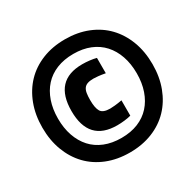

<svg xmlns="http://www.w3.org/2000/svg" viewBox="-163 -928 1134 1117"><g transform="rotate(-30 404.0 -370.0)"><path d="M419 -164Q229 -164 229 -369Q229 -574 419 -574Q443 -574 468.5 -571Q494 -568 512 -563V-460Q485 -465 465.5 -467Q446 -469 434 -469Q409 -469 393.5 -463.5Q378 -458 369.5 -446Q361 -434 358 -415Q355 -396 355 -370Q355 -317 369.5 -293Q384 -269 432 -269Q443 -269 464 -271Q485 -273 512 -278V-175Q494 -170 468.5 -167Q443 -164 419 -164ZM404 10Q320 10 251.5 -17.5Q183 -45 135 -95Q87 -145 60.5 -215Q34 -285 34 -370Q34 -455 60.5 -525Q87 -595 135 -645Q183 -695 251.5 -722.5Q320 -750 404 -750Q488 -750 556.5 -722.5Q625 -695 673 -645Q721 -595 747.5 -525Q774 -455 774 -370Q774 -285 747.5 -215Q721 -145 673 -95Q625 -45 556.5 -17.5Q488 10 404 10ZM404 -88Q467 -88 516 -108Q565 -128 598.5 -165Q632 -202 650 -254Q668 -306 668 -370Q668 -434 650 -486Q632 -538 598.5 -575Q565 -612 516 -632Q467 -652 404 -652Q341 -652 291.5 -632Q242 -612 208.5 -575Q175 -538 157 -486Q139 -434 139 -370Q139 -306 157 -254Q175 -202 208.5 -165Q242 -128 291.5 -108Q341 -88 404 -88Z"/></g></svg>

Font: Encode Sans Normal
Style: Black
Weight: 900
Designer: Pablo Impallari, Andres Torresi
Foundry: Pablo Impallari, Andres Torresi
Version: Version 1.000; ttfautohint (v1.00) -l 8 -r 50 -G 200 -x 14 -